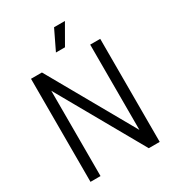

<svg xmlns="http://www.w3.org/2000/svg" viewBox="-221 -1070 1083 1194"><g transform="rotate(-30 320.5 -473.0)"><path d="M72 0V-740H150.5L497 -127.5V-740H569V0H490.5L144 -612.5V0ZM288 -804 356.5 -946H434.5L353 -804Z"/></g></svg>

Font: Encode Sans Condensed Condensed
Style: Regular
Weight: 400
Width: 3
Designer: Multiple Designers
Foundry: Impallari Type
Version: Version 3.000; ttfautohint (v1.8.3) -l 8 -r 50 -G 200 -x 14 